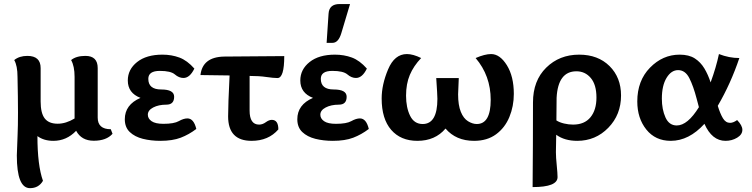

<svg xmlns="http://www.w3.org/2000/svg" viewBox="-20 -704 3793 969"><path d="M131.3 245.6Q64.9 245.6 64.9 80.6Q64.9 69.3 68.8 -23.4Q70.8 -67.4 70.8 -135.7Q70.8 -210.9 68.4 -315.9Q68.4 -372.1 51.8 -400.9Q77.6 -421.9 118.2 -421.9Q185.1 -421.9 185.1 -360.4V-191.9Q185.1 -132.8 205.8 -106.2Q226.6 -79.6 271 -79.6Q312.5 -79.6 356.4 -106V-315.9Q356.4 -370.1 338.9 -400.9Q364.7 -421.9 411.1 -421.9Q473.1 -421.9 473.1 -360.4V-110.4Q473.1 -51.8 539.1 -51.8L547.9 -28.8Q517.1 6.3 453.1 6.3Q391.1 6.3 364.3 -43.9Q315.9 6.8 249.5 6.8Q201.2 6.8 168.9 -17.1Q168.9 129.9 196.8 208.5Q175.3 245.6 131.3 245.6Z M789.1 6.8Q741.7 6.8 700.9 -3.4Q660.2 -13.7 635 -37.6Q609.9 -61.5 609.9 -102.1Q609.9 -175.8 689 -210Q625 -234.4 625 -297.9Q625 -353.5 671.9 -390.9Q718.8 -428.2 799.8 -428.2Q845.7 -428.2 885.3 -413.6Q924.8 -398.9 960.9 -357.9Q938 -310.5 905.8 -310.5Q883.3 -310.5 862.5 -328.4Q841.8 -346.2 786.6 -346.2Q728.5 -346.2 728.5 -306.2Q728.5 -252.4 793.7 -252.4Q858.9 -252.4 858.9 -215.8Q858.9 -175.8 819.6 -175.8Q780.3 -175.8 753.2 -161.6Q726.1 -147.5 726.1 -125Q726.1 -105.5 745.1 -92.3Q764.2 -79.1 804.7 -79.1Q858.4 -79.1 882.6 -92.8Q906.7 -106.4 925.8 -106.4Q958 -106.4 970.7 -53.2Q933.6 -24.9 892.1 -9Q850.6 6.8 789.1 6.8Z M1249.5 6.8Q1131.3 6.8 1131.3 -116.7Q1131.3 -175.8 1138.7 -323.2L991.7 -325.2Q1002 -416 1110.4 -418.5L1414.6 -420.9Q1414.6 -310.1 1380.4 -310.1Q1360.8 -310.1 1324.5 -315.4Q1288.1 -320.8 1239.7 -320.8V-146Q1239.7 -75.2 1287.6 -75.2Q1305.2 -75.2 1321.5 -87.2Q1337.9 -99.1 1351.6 -99.1Q1384.8 -99.1 1384.8 -50.8Q1335 6.8 1249.5 6.8Z M1659.7 6.8Q1612.3 6.8 1571.5 -3.4Q1530.8 -13.7 1505.6 -37.6Q1480.5 -61.5 1480.5 -102.1Q1480.5 -175.8 1559.6 -210Q1495.6 -234.4 1495.6 -297.9Q1495.6 -353.5 1542.5 -390.9Q1589.4 -428.2 1670.4 -428.2Q1716.3 -428.2 1755.9 -413.6Q1795.4 -398.9 1831.5 -357.9Q1808.6 -310.5 1776.4 -310.5Q1753.9 -310.5 1733.2 -328.4Q1712.4 -346.2 1657.2 -346.2Q1599.1 -346.2 1599.1 -306.2Q1599.1 -252.4 1664.3 -252.4Q1729.5 -252.4 1729.5 -215.8Q1729.5 -175.8 1690.2 -175.8Q1650.9 -175.8 1623.8 -161.6Q1596.7 -147.5 1596.7 -125Q1596.7 -105.5 1615.7 -92.3Q1634.8 -79.1 1675.3 -79.1Q1729 -79.1 1753.2 -92.8Q1777.3 -106.4 1796.4 -106.4Q1828.6 -106.4 1841.3 -53.2Q1804.2 -24.9 1762.7 -9Q1721.2 6.8 1659.7 6.8ZM1658.2 -487.8H1628.4L1638.2 -634.8Q1641.1 -683.6 1693.8 -683.6H1746.6L1702.6 -536.6Q1688 -487.8 1658.2 -487.8Z M2372.6 6.8Q2281.2 6.8 2228.5 -55.2Q2176.3 6.8 2086.4 6.8Q2002.4 6.8 1954.3 -48.6Q1906.2 -104 1906.2 -207Q1906.2 -276.9 1938.7 -354Q1971.2 -431.2 2033.7 -431.2Q2064.5 -431.2 2105.5 -411.1Q2067.4 -371.1 2048.3 -325.9Q2029.3 -280.8 2029.3 -221.2Q2029.3 -161.1 2049.8 -119.6Q2070.3 -78.1 2113.3 -78.1Q2187.5 -78.1 2187.5 -205.1Q2187.5 -223.6 2181.6 -310.1H2295.4L2292 -228Q2292 -173.3 2305.7 -139.6Q2319.3 -106 2342.3 -92Q2365.2 -78.1 2386.2 -78.1Q2456.5 -78.1 2456.5 -200.2Q2456.5 -321.8 2380.4 -411.1Q2426.8 -431.2 2458.5 -431.2Q2502.9 -431.2 2538.1 -374.8Q2573.2 -318.4 2573.2 -230Q2573.2 -168 2550.8 -113.5Q2528.3 -59.1 2483.4 -26.1Q2438.5 6.8 2372.6 6.8Z M2668 240.2Q2669.9 32.2 2669.9 -187Q2669.9 -296.9 2736.6 -362.5Q2803.2 -428.2 2902.8 -428.2Q2998 -428.2 3056.2 -370.6Q3114.3 -313 3114.3 -222.2Q3114.3 -125 3050 -59.1Q2985.8 6.8 2893.1 6.8Q2829.1 6.8 2787.1 -23.9L2785.6 64Q2785.6 89.4 2789.8 130.4Q2793.9 171.4 2793.9 189.9Q2793.9 240.2 2668 240.2ZM2872.1 -75.2Q2929.7 -75.2 2960 -112.1Q2990.2 -148.9 2990.2 -211.9Q2990.2 -276.4 2961.7 -310.3Q2933.1 -344.2 2889.2 -344.2Q2795.9 -344.2 2789.1 -210L2788.1 -96.2Q2804.2 -85.9 2827.1 -80.6Q2850.1 -75.2 2872.1 -75.2Z M3641.6 6.8Q3573.2 6.8 3535.2 -79.1Q3457 6.8 3365.2 6.8Q3287.6 6.8 3241.9 -50.3Q3196.3 -107.4 3196.3 -191.9Q3196.3 -296.9 3260.5 -362.5Q3324.7 -428.2 3410.2 -428.2Q3457 -428.2 3486.6 -409.2Q3516.1 -390.1 3534.9 -358.6Q3553.7 -327.1 3566.4 -288.1Q3594.2 -363.8 3608.4 -431.2Q3659.7 -411.1 3711.4 -411.1Q3668 -282.2 3602.5 -169.9Q3614.7 -129.9 3628.7 -106.9Q3642.6 -84 3664.6 -84Q3680.7 -84 3700.2 -98.1Q3726.6 -70.8 3726.6 -48.8Q3726.6 -24.9 3700.2 -9Q3673.8 6.8 3641.6 6.8ZM3395.5 -70.8Q3450.2 -70.8 3507.3 -163.1L3495.6 -207Q3479.5 -269 3459 -309.6Q3438.5 -350.1 3402.3 -350.1Q3367.7 -350.1 3344 -311Q3320.3 -272 3320.3 -206.1Q3320.3 -151.9 3338.6 -111.3Q3356.9 -70.8 3395.5 -70.8Z"/></svg>

Font: ALMAS
Style: Bold
Weight: 700
Designer: ALMAS Font/ by Husham Jawad Kadhim, derived from the Bainsely font by/ Paul James MIller
Foundry: High-Logic / Made with FontCreator
Version: Version 1.411;September 19, 2021;FontCreator 14.0.0.2814 32-